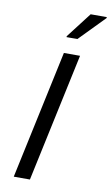

<svg xmlns="http://www.w3.org/2000/svg" viewBox="-100 -963 585 1012"><g transform="rotate(10 193.0 -456.5)"><path d="M49.6 0 196.6 -688H283.1L136.1 0ZM195.9 -772.6V-777.6L300.2 -913.3H386.4V-908.3L253.9 -772.6Z"/></g></svg>

Font: Saira Thin
Style: Italic
Weight: 100
Italic angle: -12°
Designer: Hector Gatti with collaboration of the Omnibus-Type team
Foundry: Omnibus-Type
Version: Version 1.101